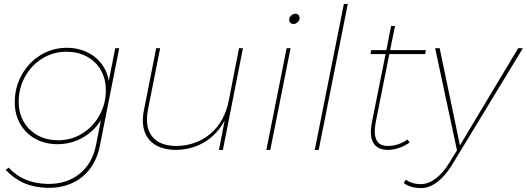

<svg xmlns="http://www.w3.org/2000/svg" viewBox="-20 -762 2678 976"><path d="M9 102 24 90Q62 131 110 151Q158 171 222 173Q319 174 384 122Q449 70 468 -24L493 -151Q456 -93 398 -61Q340 -29 273 -29Q210 -29 160.5 -56Q111 -83 83 -131.5Q55 -180 55 -242Q55 -318 90.5 -381.5Q126 -445 186.5 -482Q247 -519 319 -519Q402 -519 460.5 -473.5Q519 -428 533 -352L566 -517H586L488 -22Q468 80 398 137Q328 194 222 193Q154 191 103 169Q52 147 9 102ZM518 -303Q518 -361 492.5 -405.5Q467 -450 421.5 -474.5Q376 -499 317 -499Q251 -499 195.5 -465Q140 -431 107.5 -372.5Q75 -314 75 -245Q75 -188 100.5 -143.5Q126 -99 171.5 -74Q217 -49 276 -49Q342 -49 397.5 -83Q453 -117 485.5 -175.5Q518 -234 518 -303Z M706 -151Q706 -176 712 -204L774 -517H794L732 -204Q727 -176 727 -155Q727 -90 766 -55Q805 -20 878 -20Q979 -22 1050.5 -83Q1122 -144 1143 -251L1195 -517H1215L1113 0H1093L1122 -149Q1084 -79 1021 -40.5Q958 -2 878 0Q795 0 750.5 -39.5Q706 -79 706 -151Z M1457 -517 1354 0H1334L1437 -517ZM1503 -670Q1503 -658 1493 -649Q1483 -640 1471 -640Q1462 -640 1456 -646.5Q1450 -653 1450 -662Q1450 -674 1460 -683Q1470 -692 1482 -692Q1491 -692 1497 -685.5Q1503 -679 1503 -670Z M1748 -742 1600 0H1580L1728 -742Z M1890 -141Q1885 -113 1885 -95Q1885 -20 1951 -20Q2004 -20 2052 -53L2062 -37Q2006 0 1952 0Q1909 0 1887 -23.5Q1865 -47 1865 -92Q1865 -115 1871 -143L1940 -487H1863L1867 -507H1944L1968 -630H1988L1963 -507H2145L2141 -487H1959Z M2638 -517 2278 76Q2243 133 2202.5 163.5Q2162 194 2121 194Q2066 194 2032 168L2044 151Q2073 174 2119 174Q2157 174 2194.5 146Q2232 118 2263 67L2303 2L2192 -517H2215L2318 -23L2614 -517Z"/></svg>

Font: Gontserrat Thin
Style: Italic
Weight: 250
Italic angle: -11.3°
Designer: Julieta Ulanovsky
Foundry: Julieta Ulanovsky
Version: Version 6.001